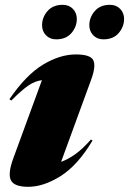

<svg xmlns="http://www.w3.org/2000/svg" viewBox="-20 -740 522 776"><path d="M33 -98 149.5 -416Q121 -412.5 94.5 -394.2Q68 -376 25.5 -333.5L18 -339Q85 -437 153.5 -478.5Q222 -520 286.5 -520Q345 -520 356.8 -497Q368.5 -474 349.5 -421L227 -86Q253 -95 282.8 -115.8Q312.5 -136.5 347.5 -176L354 -172Q293.5 -71 224.5 -28Q155.5 15 94.5 15Q37.5 15 24.2 -11.2Q11 -37.5 33 -98ZM207 -581Q181.5 -581 165.8 -597.5Q150 -614 150 -638Q150 -669.5 171.8 -695Q193.5 -720.5 233.5 -720.5Q259 -720.5 274.8 -704Q290.5 -687.5 290.5 -663.5Q290.5 -632 268.8 -606.5Q247 -581 207 -581ZM398 -581Q372.5 -581 356.8 -597.5Q341 -614 341 -638Q341 -669.5 362.8 -695Q384.5 -720.5 424.5 -720.5Q450 -720.5 465.8 -704Q481.5 -687.5 481.5 -663.5Q481.5 -632 459.8 -606.5Q438 -581 398 -581Z"/></svg>

Font: Newsreader 72pt ExtraBold
Style: Italic
Weight: 800
Italic angle: -17°
Designer: Hugues Gentile
Foundry: Production Type
Version: Version 1.003; ttfautohint (v1.8.3)